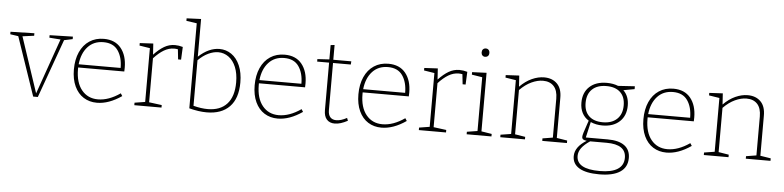

<svg xmlns="http://www.w3.org/2000/svg" viewBox="-58 -1066 6547 1604"><g transform="rotate(5 3215.5 -264.5)"><path d="M323 -521 518 -526V-505L447 -490L270 2H231L63 -490L-5 -500V-521L195 -526V-505L98 -492L253 -27L417 -493L323 -500Z M958 -89 972 -67Q865 7 765 7Q702 7 653.5 -23.5Q605 -54 577.5 -113Q550 -172 550 -254Q550 -337 578 -399.5Q606 -462 657.5 -496Q709 -530 778 -530Q872 -530 922 -468.5Q972 -407 972 -305Q972 -288 971 -273H584V-258Q584 -147 635 -84.5Q686 -22 771 -22Q862 -22 958 -89ZM586 -300H938Q938 -389 899 -445.5Q860 -502 777 -502Q696 -502 646 -447.5Q596 -393 586 -300Z M1440 -520 1435 -413H1410L1401 -497Q1386 -500 1370 -500Q1326 -500 1284.5 -475.5Q1243 -451 1200 -404V-35L1307 -21V0H1079V-21L1167 -35V-486L1079 -500V-521L1192 -527L1198 -434Q1242 -481 1284 -505.5Q1326 -530 1374 -530Q1406 -530 1440 -520Z M1945 -266Q1945 -132 1877.5 -62.5Q1810 7 1686 7Q1619 7 1539 -14V-727L1451 -740V-761L1572 -766V-450Q1658 -530 1748 -530Q1803 -530 1848 -499Q1893 -468 1919 -408Q1945 -348 1945 -266ZM1910 -264Q1910 -338 1888 -391.5Q1866 -445 1827 -473.5Q1788 -502 1740 -502Q1700 -502 1656.5 -481.5Q1613 -461 1572 -420V-38Q1638 -21 1692 -21Q1797 -21 1853.5 -83Q1910 -145 1910 -264Z M2474 -89 2488 -67Q2381 7 2281 7Q2218 7 2169.5 -23.5Q2121 -54 2093.5 -113Q2066 -172 2066 -254Q2066 -337 2094 -399.5Q2122 -462 2173.5 -496Q2225 -530 2294 -530Q2388 -530 2438 -468.5Q2488 -407 2488 -305Q2488 -288 2487 -273H2100V-258Q2100 -147 2151 -84.5Q2202 -22 2287 -22Q2378 -22 2474 -89ZM2102 -300H2454Q2454 -389 2415 -445.5Q2376 -502 2293 -502Q2212 -502 2162 -447.5Q2112 -393 2102 -300Z M2868 -26Q2807 7 2760 7Q2717 7 2693 -19.5Q2669 -46 2669 -98V-496H2569V-517L2669 -523V-643L2702 -647V-523H2853L2851 -496H2702V-102Q2702 -61 2720 -41.5Q2738 -22 2770 -22Q2810 -22 2859 -49Z M3344 -89 3358 -67Q3251 7 3151 7Q3088 7 3039.5 -23.5Q2991 -54 2963.5 -113Q2936 -172 2936 -254Q2936 -337 2964 -399.5Q2992 -462 3043.5 -496Q3095 -530 3164 -530Q3258 -530 3308 -468.5Q3358 -407 3358 -305Q3358 -288 3357 -273H2970V-258Q2970 -147 3021 -84.5Q3072 -22 3157 -22Q3248 -22 3344 -89ZM2972 -300H3324Q3324 -389 3285 -445.5Q3246 -502 3163 -502Q3082 -502 3032 -447.5Q2982 -393 2972 -300Z M3826 -520 3821 -413H3796L3787 -497Q3772 -500 3756 -500Q3712 -500 3670.5 -475.5Q3629 -451 3586 -404V-35L3693 -21V0H3465V-21L3553 -35V-486L3465 -500V-521L3578 -527L3584 -434Q3628 -481 3670 -505.5Q3712 -530 3760 -530Q3792 -530 3826 -520Z M3987 -526V-35L4074 -21V0H3866V-21L3954 -35V-486L3866 -500V-521ZM3931 -693Q3931 -709 3940 -718.5Q3949 -728 3964 -728Q3978 -728 3987 -718.5Q3996 -709 3996 -693Q3996 -676 3986.5 -667Q3977 -658 3963 -658Q3949 -658 3940 -667.5Q3931 -677 3931 -693Z M4619 -35 4707 -21V0H4500V-21L4586 -35V-361Q4586 -431 4553.5 -466Q4521 -501 4463 -501Q4417 -501 4366.5 -477.5Q4316 -454 4269 -406V-35L4355 -21V0H4148V-21L4236 -35V-486L4148 -500V-521L4261 -527L4267 -434Q4314 -482 4367 -506Q4420 -530 4470 -530Q4539 -530 4579.5 -489Q4620 -448 4619 -369Z M5043 -60Q5136 -60 5184.5 -24.5Q5233 11 5233 80Q5233 157 5173 197Q5113 237 4998 237Q4887 237 4830 203Q4773 169 4773 104Q4773 26 4870 -33Q4849 -35 4839.5 -42Q4830 -49 4830 -63Q4830 -75 4837.5 -99.5Q4845 -124 4863 -176L4872 -202Q4836 -224 4817 -261Q4798 -298 4798 -347Q4798 -432 4851 -481Q4904 -530 4996 -530Q5049 -530 5091 -513L5231 -522V-498L5138 -481Q5186 -435 5186 -356Q5186 -271 5133 -221.5Q5080 -172 4989 -172Q4935 -172 4890 -192L4860 -60ZM4990 -199Q5066 -199 5109 -240Q5152 -281 5152 -354Q5152 -426 5111 -464.5Q5070 -503 4995 -503Q4918 -503 4875.5 -462.5Q4833 -422 4833 -348Q4833 -277 4874 -238Q4915 -199 4990 -199ZM5200 81Q5200 -31 5037 -31H4899Q4851 1 4828 32.5Q4805 64 4805 99Q4805 209 4999 209Q5099 209 5149.5 176.5Q5200 144 5200 81Z M5734 -89 5748 -67Q5641 7 5541 7Q5478 7 5429.5 -23.5Q5381 -54 5353.5 -113Q5326 -172 5326 -254Q5326 -337 5354 -399.5Q5382 -462 5433.5 -496Q5485 -530 5554 -530Q5648 -530 5698 -468.5Q5748 -407 5748 -305Q5748 -288 5747 -273H5360V-258Q5360 -147 5411 -84.5Q5462 -22 5547 -22Q5638 -22 5734 -89ZM5362 -300H5714Q5714 -389 5675 -445.5Q5636 -502 5553 -502Q5472 -502 5422 -447.5Q5372 -393 5362 -300Z M6326 -35 6414 -21V0H6207V-21L6293 -35V-361Q6293 -431 6260.5 -466Q6228 -501 6170 -501Q6124 -501 6073.5 -477.5Q6023 -454 5976 -406V-35L6062 -21V0H5855V-21L5943 -35V-486L5855 -500V-521L5968 -527L5974 -434Q6021 -482 6074 -506Q6127 -530 6177 -530Q6246 -530 6286.5 -489Q6327 -448 6326 -369Z"/></g></svg>

Font: Bitter Pro ExtraLight
Style: Regular
Weight: 275
Designer: Sol Matas, and Bitter project Authors
Foundry: Sol Matas
Version: Version 1.010